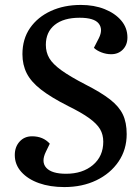

<svg xmlns="http://www.w3.org/2000/svg" viewBox="-20 -745 564 779"><path d="M494 -201Q494 -138 461 -89.5Q428 -41 371 -13.5Q314 14 241 14Q183 14 138 -2Q93 -18 66.5 -47.5Q40 -77 40 -116Q40 -149 59.5 -170.5Q79 -192 110 -192Q155 -192 182 -162L166 -129Q146 -88 168 -64Q190 -40 248 -40Q315 -40 357 -75.5Q399 -111 399 -170Q399 -199 386 -221Q373 -243 342 -265.5Q311 -288 256 -315Q187 -350 146.5 -381.5Q106 -413 88.5 -447.5Q71 -482 71 -525Q71 -587 102 -631.5Q133 -676 186.5 -700.5Q240 -725 308 -725Q362 -725 404.5 -708Q447 -691 472 -661.5Q497 -632 497 -593Q497 -563 478.5 -544Q460 -525 431 -525Q411 -525 391.5 -532.5Q372 -540 361 -551L381 -590Q399 -626 380.5 -649.5Q362 -673 303 -673Q238 -673 202 -644Q166 -615 166 -563Q166 -533 180 -509Q194 -485 229.5 -459.5Q265 -434 327 -402Q390 -370 426.5 -341.5Q463 -313 478.5 -280.5Q494 -248 494 -201Z"/></svg>

Font: Literata 36pt Medium
Style: Italic
Weight: 500
Italic angle: -2°
Designer: Latin by Veronika Burian and Jose Scaglione. Greek by Irene Vlachou. Cyrillic by Vera Evstafieva
Foundry: TypeTogether
Version: Version 3.002